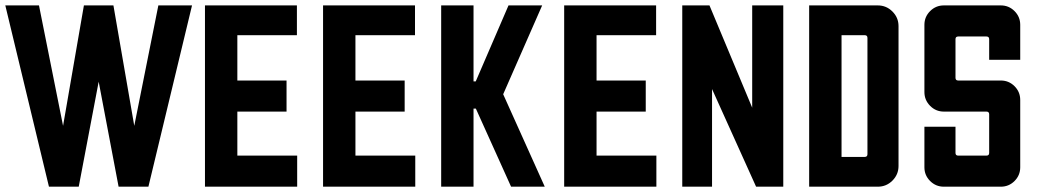

<svg xmlns="http://www.w3.org/2000/svg" viewBox="-20 -704 3916 724"><path d="M486.3 -229.5 577.1 -683.6H704.1L539.6 0H427.2L352.1 -396L276.9 0H164.6L0 -683.6H127L217.8 -229.5L296.4 -683.6H407.7Z M752.9 0V-683.6H1099.6V-571.3H875V-400.4H1060.5V-283.2H875V-117.2H1100.6V0Z M1198.2 0V-683.6H1544.9V-571.3H1320.3V-400.4H1505.9V-283.2H1320.3V-117.2H1545.9V0Z M1877.4 -348.6 2034.2 0H1907.2L1774.4 -294.4H1765.6V0H1643.6V-683.6H1765.6V-397H1773.9L1897.5 -683.6H2024.4Z M2107.4 0V-683.6H2454.1V-571.3H2229.5V-400.4H2415V-283.2H2229.5V-117.2H2455.1V0Z M2816.4 -297.9V-683.6H2933.6V0H2831.1L2665 -368.2V0H2552.7V-683.6H2655.3Z M3031.2 0V-683.6H3290Q3322.3 -683.6 3345.2 -660.6Q3368.2 -637.7 3368.2 -605.5V-78.1Q3368.2 -45.9 3345.2 -22.9Q3322.3 0 3290 0ZM3153.3 -112.3H3240.7Q3251 -112.3 3251 -122.6V-561Q3251 -571.3 3240.7 -571.3H3153.3Z M3465.8 -73.2V-226.1H3583V-127.4Q3583 -117.2 3593.3 -117.2H3699.7Q3710 -117.2 3710 -127.4V-272.9Q3710 -283.2 3699.7 -283.2H3539.1Q3508.8 -283.2 3487.3 -304.9Q3465.8 -326.7 3465.8 -356.9V-610.4Q3465.8 -640.6 3487.3 -662.1Q3508.8 -683.6 3539.1 -683.6H3753.9Q3784.2 -683.6 3805.7 -662.1Q3827.1 -640.6 3827.1 -610.4V-478.5H3710V-556.2Q3710 -566.4 3699.7 -566.4H3593.3Q3583 -566.4 3583 -556.2V-410.6Q3583 -400.4 3593.3 -400.4H3753.9Q3784.2 -400.4 3805.7 -378.9Q3827.1 -357.4 3827.1 -327.1V-73.2Q3827.1 -43 3805.7 -21.5Q3784.2 0 3753.9 0H3539.1Q3508.8 0 3487.3 -21.5Q3465.8 -43 3465.8 -73.2Z"/></svg>

Font: California Gothic
Style: Regular
Weight: 400
Version: Version 2.2;